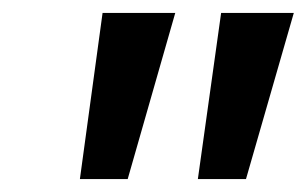

<svg xmlns="http://www.w3.org/2000/svg" viewBox="-20 -734 476 298"><path d="M252 -713.9 178.2 -456.1H104L139.2 -713.9ZM436 -713.9 361.8 -456.1H287.1L323.2 -713.9Z"/></svg>

Font: f52537652928320   
Style: Italic
Weight: 600
Italic angle: -12°
Foundry: Ascender Corporation
Version: Version 1.10